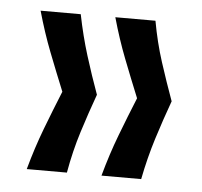

<svg xmlns="http://www.w3.org/2000/svg" viewBox="-37 -491 472 448"><g transform="rotate(5 199.0 -267.5)"><path d="M309 -82H216Q230 -133 247.5 -179Q265 -225 283 -269Q265 -313 247.5 -358Q230 -403 216 -453H310Q319 -403 333.5 -358Q348 -313 364 -269Q348 -225 333.5 -179Q319 -133 309 -82ZM135 -82H41Q55 -133 72.5 -179Q90 -225 108 -269Q90 -313 72.5 -358Q55 -403 41 -453H135Q145 -403 159 -358Q173 -313 189 -269Q173 -225 158.5 -179Q144 -133 135 -82Z"/></g></svg>

Font: Bricolage Grotesque 17pt
Style: Regular
Weight: 400
Version: Version 1.001;gftools[0.9.33.dev8+g029e19f]